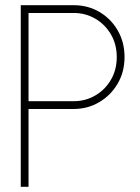

<svg xmlns="http://www.w3.org/2000/svg" viewBox="-20 -720 540 740"><path d="M60 0V-700H264Q319 -700 363.5 -673.8Q408 -647.5 434 -602.2Q460 -557 460 -500Q460 -442.5 433.2 -397.2Q406.5 -352 362 -326Q317.5 -300 264 -300H90V0ZM90 -330H264Q309.5 -330 347.2 -352Q385 -374 407.5 -412.5Q430 -451 430 -500Q430 -549 407.5 -587.5Q385 -626 347.2 -648Q309.5 -670 264 -670H90Z"/></svg>

Font: Urbanist Thin
Style: Regular
Weight: 100
Designer: Corey Hu
Foundry: Corey Hu
Version: Version 1.330; ttfautohint (v1.8.4.7-5d5b)